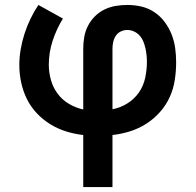

<svg xmlns="http://www.w3.org/2000/svg" viewBox="-20 -540 790 775"><path d="M316 215V5Q281 1 247 -9.5Q213 -20 183 -38.5Q153 -57 128.5 -83Q104 -109 88.5 -140.5Q73 -172 65.5 -207Q58 -242 58 -277Q58 -309 63.5 -341Q69 -373 79 -404Q89 -435 103 -464Q117 -493 135 -520L234 -465Q208 -423 192.5 -375.5Q177 -328 177 -279Q177 -248 185.5 -217.5Q194 -187 212.5 -162Q231 -137 258 -121Q285 -105 316 -98V-343Q316 -367 320 -390.5Q324 -414 335 -435.5Q346 -457 363 -474Q380 -491 401.5 -501.5Q423 -512 446.5 -516Q470 -520 494 -520Q523 -520 551 -513.5Q579 -507 603 -491Q627 -475 644.5 -451.5Q662 -428 672.5 -401.5Q683 -375 687 -346.5Q691 -318 691 -289Q691 -253 685.5 -217Q680 -181 665 -148Q650 -115 625.5 -87.5Q601 -60 570.5 -40.5Q540 -21 505 -10Q470 1 434 5V215ZM434 -99Q466 -105 494 -122.5Q522 -140 540.5 -166.5Q559 -193 566 -225.5Q573 -258 573 -290Q573 -304 571.5 -318Q570 -332 567 -345.5Q564 -359 558.5 -372.5Q553 -386 543.5 -396.5Q534 -407 521 -413Q508 -419 494 -419Q480 -419 467.5 -413Q455 -407 447.5 -395.5Q440 -384 437 -370.5Q434 -357 434 -343Z"/></svg>

Font: Zed Sans Extended
Style: Bold
Weight: 700
Width: 7
Designer: Belleve Invis
Foundry: Belleve Invis
Version: Version 1.0.0; ttfautohint (v1.8.4)